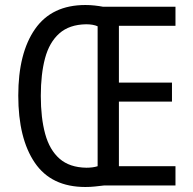

<svg xmlns="http://www.w3.org/2000/svg" viewBox="-20 -741 771 767"><path d="M321 -721Q340 -721 358 -719Q376 -717 392 -714H681V-638H455V-411H667V-335H455V-77H681V0H395Q378 2 359.5 4Q341 6 321 6Q185 6 119 -91Q53 -188 53 -359Q53 -529 120 -625Q187 -721 321 -721ZM324 -644Q257 -643 217 -607.5Q177 -572 160 -508.5Q143 -445 143 -358Q143 -270 160.5 -206Q178 -142 218 -107Q258 -72 325 -71Q351 -71 370 -77V-636Q352 -644 324 -644Z"/></svg>

Font: Noto Sans Myanmar Condensed
Style: Regular
Weight: 400
Width: 3
Designer: Monotype Design Team
Foundry: Monotype Imaging Inc.
Version: Version 2.107; ttfautohint (v1.8.4.7-5d5b)